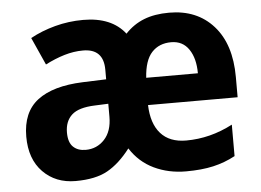

<svg xmlns="http://www.w3.org/2000/svg" viewBox="-45 -614 926 681"><g transform="rotate(-5 418.0 -273.5)"><path d="M580 -556Q679 -556 737.5 -490.5Q796 -425 796 -308V-236H477Q479 -170 510.5 -134.5Q542 -99 601 -99Q687 -99 767 -141V-29Q730 -9 688.5 0.5Q647 10 591 10Q529 10 477.5 -14.5Q426 -39 394 -89Q355 -38 312 -14Q269 10 198 10Q127 10 82 -36Q37 -82 37 -162Q37 -249 92 -291Q147 -333 253 -337L337 -340V-374Q337 -449 264 -449Q231 -449 197.5 -439Q164 -429 129 -411L85 -509Q125 -531 173.5 -544Q222 -557 274 -557Q375 -557 423 -495Q452 -526 490 -541Q528 -556 580 -556ZM578 -451Q535 -451 509 -423Q483 -395 479 -333H663Q663 -386 641 -418.5Q619 -451 578 -451ZM289 -251Q231 -249 206.5 -226.5Q182 -204 182 -164Q182 -129 198.5 -113Q215 -97 243 -97Q283 -97 310 -126Q337 -155 337 -207V-253Z"/></g></svg>

Font: Noto Sans Ethiopic SemiCondensed
Style: Bold
Weight: 700
Width: 4
Designer: Monotype Design Team
Foundry: Monotype Imaging Inc.
Version: Version 2.102; ttfautohint (v1.8.4.7-5d5b)